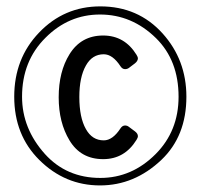

<svg xmlns="http://www.w3.org/2000/svg" viewBox="-20 -767 626 599"><path d="M301.8 -270.5Q231.9 -270.5 196.8 -329.1Q163.1 -384.8 163.1 -463.4Q163.1 -543.5 196.8 -597.7Q232.9 -656.2 301.8 -656.2Q368.7 -656.2 405.8 -596.2Q410.2 -589.4 410.2 -584.5Q409.7 -576.2 400.9 -569.3L382.3 -555.2Q377 -551.3 370.1 -551.3Q361.8 -551.3 356 -560.1Q331.5 -597.7 303.7 -597.7Q267.6 -597.7 248 -562.5Q227.5 -526.4 227.5 -464.4Q227.5 -400.4 248 -364.3Q267.6 -329.1 303.7 -329.1Q331.5 -329.1 356 -366.7Q361.8 -375.5 370.1 -375.5Q377 -375.5 382.3 -371.1L401.4 -356.9Q410.2 -350.1 410.2 -342.3Q410.2 -337.4 405.8 -330.6Q368.7 -270.5 301.8 -270.5ZM293 -747.1Q411.1 -747.1 487.3 -662.6Q561.5 -580.1 561.5 -465.3Q561.5 -342.3 483.4 -268.1Q399.4 -188.5 292 -188.5Q182.6 -188.5 102.5 -268.1Q24.4 -345.7 24.4 -465.3Q24.4 -584.5 101.6 -665Q179.7 -747.1 293 -747.1ZM292 -721.7Q194.3 -721.7 122.1 -649.4Q48.8 -576.7 48.8 -465.3Q48.8 -366.2 120.1 -286.6Q187.5 -211.9 293 -211.9Q391.6 -211.9 465.8 -286.6Q537.1 -358.4 537.1 -465.3Q537.1 -578.6 466.8 -647.9Q391.6 -721.7 292 -721.7Z"/></svg>

Font: Simply Mono
Style: Book
Weight: 400
Designer: Wojciech Kalinowski "wmk69" (wmk69@o2.pl)
Foundry: Wojciech Kalinowski "wmk69" (wmk69@o2.pl)
Version: Version 1.0.0